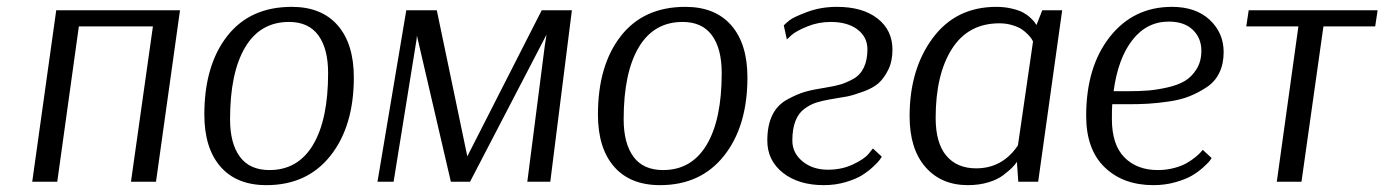

<svg xmlns="http://www.w3.org/2000/svg" viewBox="-20 -530 4038 560"><path d="M505 -500 435 0H362L426 -453H210L147 0H74L144 -500Z M1012 -304Q1012 -162 944 -76Q876 10 757 10Q670 10 623 -44Q576 -98 576 -196Q576 -339 642.5 -424.5Q709 -510 831 -510Q918 -510 965 -456Q1012 -402 1012 -304ZM823 -466Q739 -466 695 -392Q651 -318 651 -182Q651 -112 679.5 -73Q708 -34 766 -34Q849 -34 893 -107.5Q937 -181 937 -317Q937 -388 908.5 -427Q880 -466 823 -466Z M1648 -500 1585 0H1518L1569 -397L1574 -429L1351 0H1295L1196 -426L1195 -415L1128 0H1081L1165 -500H1254L1343 -74L1560 -500Z M2160 -304Q2160 -162 2092 -76Q2024 10 1905 10Q1818 10 1771 -44Q1724 -98 1724 -196Q1724 -339 1790.5 -424.5Q1857 -510 1979 -510Q2066 -510 2113 -456Q2160 -402 2160 -304ZM1971 -466Q1887 -466 1843 -392Q1799 -318 1799 -182Q1799 -112 1827.5 -73Q1856 -34 1914 -34Q1997 -34 2041 -107.5Q2085 -181 2085 -317Q2085 -388 2056.5 -427Q2028 -466 1971 -466Z M2526 -97 2552 -73Q2550 -70 2546 -64Q2542 -58 2527 -44Q2512 -30 2494.5 -19Q2477 -8 2447 1Q2417 10 2383 10Q2309 10 2263.5 -26Q2218 -62 2218 -120Q2218 -164 2232.5 -194Q2247 -224 2276.5 -240Q2306 -256 2329 -262.5Q2352 -269 2391 -275Q2416 -279 2432.5 -284Q2449 -289 2469 -300Q2489 -311 2499.5 -333Q2510 -355 2510 -386Q2510 -422 2481 -444Q2452 -466 2403 -466Q2367 -466 2335 -453Q2303 -440 2289 -428L2275 -415L2266 -456Q2272 -462 2283 -471Q2294 -480 2334 -495Q2374 -510 2421 -510Q2496 -510 2539.5 -476Q2583 -442 2583 -385Q2583 -351 2570.5 -326Q2558 -301 2542 -287Q2526 -273 2497 -262.5Q2468 -252 2450 -248.5Q2432 -245 2400 -240Q2377 -236 2360 -230.5Q2343 -225 2326 -212.5Q2309 -200 2300 -177Q2291 -154 2291 -120Q2291 -84 2320.5 -59.5Q2350 -35 2395 -35Q2435 -35 2468 -50.5Q2501 -66 2514 -82Z M3078 -500 3008 0H2950L2946 -58Q2940 -49 2931.5 -40.5Q2923 -32 2906 -19Q2889 -6 2862 2Q2835 10 2803 10Q2725 10 2679 -43Q2633 -96 2633 -191Q2633 -328 2700.5 -419Q2768 -510 2886 -510Q2910 -510 2931 -505Q2952 -500 2964 -493.5Q2976 -487 2985.5 -478Q2995 -469 2998 -464.5Q3001 -460 3003 -457L3020 -500ZM2827 -39Q2904 -39 2949 -106L2993 -409Q2992 -411 2989.5 -415.5Q2987 -420 2979 -428.5Q2971 -437 2961 -444Q2951 -451 2933 -456.5Q2915 -462 2895 -462Q2804 -462 2756.5 -387.5Q2709 -313 2709 -186Q2709 -113 2740 -76Q2771 -39 2827 -39Z M3488 -93 3514 -69Q3512 -66 3508 -60.5Q3504 -55 3489 -41.5Q3474 -28 3456 -17.5Q3438 -7 3408 1.5Q3378 10 3344 10Q3256 10 3202 -42Q3148 -94 3148 -192Q3148 -335 3217 -422.5Q3286 -510 3398 -510Q3468 -510 3508.5 -472Q3549 -434 3549 -378Q3549 -344 3536.5 -318Q3524 -292 3500 -276Q3476 -260 3450 -249.5Q3424 -239 3389.5 -234Q3355 -229 3328.5 -227.5Q3302 -226 3269 -226H3224Q3223 -212 3223 -183Q3223 -108 3259.5 -71Q3296 -34 3357 -34Q3382 -34 3404.5 -40Q3427 -46 3441.5 -54.5Q3456 -63 3467 -72Q3478 -81 3483 -87ZM3389 -467Q3325 -467 3283 -413.5Q3241 -360 3228 -264H3271Q3303 -264 3328.5 -266Q3354 -268 3385 -275Q3416 -282 3436 -294Q3456 -306 3470 -328.5Q3484 -351 3484 -382Q3484 -419 3459 -443Q3434 -467 3389 -467Z M3991 -453H3840L3776 0H3704L3767 -453H3615L3622 -500H3998Z"/></svg>

Font: ArsenalItalic
Style: Italic
Weight: 400
Italic angle: -9°
Designer: Andrij Shevchenko
Foundry: Stairsfor.com
Version: Version 1.000